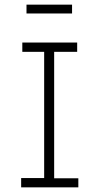

<svg xmlns="http://www.w3.org/2000/svg" viewBox="-20 -806 440 826"><path d="M71 0V-40H170V-583H76V-623H312V-583H213V-39H317V0ZM94 -748V-786H290V-748Z"/></svg>

Font: Inconsolata Condensed Light
Style: Regular
Weight: 300
Width: 3
Monospace: yes
Designer: Raph Levien, Cyreal, Brenton Simpson
Foundry: Raph Levien, Cyreal, Google
Version: Version 3.001; ttfautohint (v1.8.2.53-6de2)